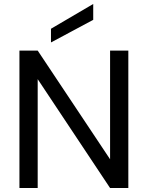

<svg xmlns="http://www.w3.org/2000/svg" viewBox="-20 -948 744 968"><path d="M627 -693V0H535L170 -549V0H78V-693H170L535 -145V-693ZM450 -928V-848L237 -734V-803Z"/></svg>

Font: Parkinsans
Style: Regular
Weight: 400
Designer: Red Stone, Indian Type Foundry
Foundry: Indian Type Foundry
Version: Version 1.000